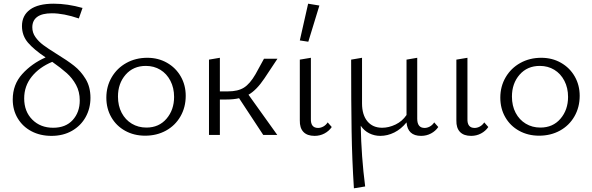

<svg xmlns="http://www.w3.org/2000/svg" viewBox="-20 -731 3204 1040"><path d="M285 -440Q344 -404 381 -375Q418 -346 444 -303Q470 -260 470 -201Q470 -144 444 -97Q418 -50 370 -22.5Q322 5 259 5Q198 5 150.5 -20Q103 -45 76 -90Q49 -135 49 -192Q49 -273 100.5 -330Q152 -387 227 -420Q164 -462 131.5 -500Q99 -538 99 -590Q99 -647 142.5 -679Q186 -711 271 -711Q345 -711 427 -688L407 -631Q325 -659 261 -659Q208 -659 181.5 -639.5Q155 -620 155 -583Q155 -554 172 -530Q189 -506 214.5 -487Q240 -468 285 -440ZM412 -187Q412 -234 392 -271Q372 -308 341 -335.5Q310 -363 263 -396Q193 -367 152 -316Q111 -265 111 -198Q111 -127 155 -83Q199 -39 268 -39Q336 -39 374 -81Q412 -123 412 -187Z M556 -202Q556 -263 585 -312.5Q614 -362 664.5 -390Q715 -418 778 -418Q837 -418 884.5 -391Q932 -364 959 -317Q986 -270 986 -212Q986 -150 957.5 -100.5Q929 -51 879 -23.5Q829 4 766 4Q706 4 658 -22.5Q610 -49 583 -96Q556 -143 556 -202ZM923 -206Q923 -255 903 -293.5Q883 -332 848.5 -353Q814 -374 770 -374Q702 -374 660.5 -326.5Q619 -279 619 -208Q619 -158 639 -120Q659 -82 694 -61Q729 -40 773 -40Q841 -40 882 -88Q923 -136 923 -206Z M1326 -218 1482 0H1406L1275 -199Q1246 -192 1205 -192H1171V0H1112V-408L1171 -418V-236H1215Q1269 -236 1301.5 -256.5Q1334 -277 1364 -329L1410 -413H1483L1412 -306Q1369 -242 1326 -218Z M1604 -512 1649 -711 1710 -701 1650 -505ZM1604 -79V-408L1664 -418V-88Q1662 -38 1703 -38Q1717 -38 1731 -45.5Q1745 -53 1755 -68L1777 -43Q1762 -21 1737.5 -8Q1713 5 1684 5Q1644 5 1623.5 -16.5Q1603 -38 1604 -79Z M2354 -43Q2339 -21 2314.5 -8Q2290 5 2261 5Q2188 5 2182 -68Q2153 -32 2116 -13.5Q2079 5 2040 5Q2008 5 1980 -9Q1952 -23 1934 -50Q1937 117 1958 279L1897 289Q1887 134 1884.5 -21Q1882 -176 1882 -408L1941 -418V-171Q1941 -109 1970 -74Q1999 -39 2050 -39Q2086 -39 2122.5 -56.5Q2159 -74 2182 -108V-408L2240 -418V-88Q2240 -38 2280 -38Q2294 -38 2308 -45.5Q2322 -53 2332 -68Z M2452 -79V-408L2512 -418V-88Q2510 -38 2551 -38Q2565 -38 2579 -45.5Q2593 -53 2603 -68L2625 -43Q2610 -21 2585.5 -8Q2561 5 2532 5Q2492 5 2471.5 -16.5Q2451 -38 2452 -79Z M2690 -202Q2690 -263 2719 -312.5Q2748 -362 2798.5 -390Q2849 -418 2912 -418Q2971 -418 3018.5 -391Q3066 -364 3093 -317Q3120 -270 3120 -212Q3120 -150 3091.5 -100.5Q3063 -51 3013 -23.5Q2963 4 2900 4Q2840 4 2792 -22.5Q2744 -49 2717 -96Q2690 -143 2690 -202ZM3057 -206Q3057 -255 3037 -293.5Q3017 -332 2982.5 -353Q2948 -374 2904 -374Q2836 -374 2794.5 -326.5Q2753 -279 2753 -208Q2753 -158 2773 -120Q2793 -82 2828 -61Q2863 -40 2907 -40Q2975 -40 3016 -88Q3057 -136 3057 -206Z"/></svg>

Font: Isabella Sans
Style: Regular
Weight: 400
Designer: Original fonts by Christian Thalmann (Catharsis Fonts), Modifications by Cristiano Sobral
Version: Version 0.002;July 12, 2020;FontCreator 13.0.0.2655 64-bit; 